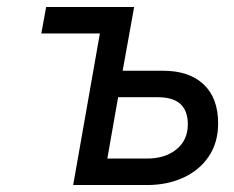

<svg xmlns="http://www.w3.org/2000/svg" viewBox="-20 -531 671 551"><path d="M98.5 -435 112.5 -511H346.5L332.5 -435ZM190 0 280 -511H365L332 -328H448Q522.5 -328 564.2 -289Q606 -250 606 -177Q606 -122 579.2 -82.2Q552.5 -42.5 506.2 -21.2Q460 0 402 0ZM288 -76H402Q454 -76 486.5 -102.5Q519 -129 519 -174Q519 -213 497.8 -232.5Q476.5 -252 433 -252H319Z"/></svg>

Font: Overpass
Style: Italic
Weight: 400
Italic angle: -10°
Designer: Delve Withrington, Dave Bailey, Thomas Jockin
Foundry: Delve Fonts LLC
Version: Version 4.000